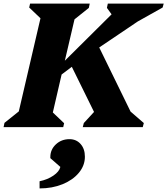

<svg xmlns="http://www.w3.org/2000/svg" viewBox="-48 -710 934 1072"><path d="M-28 0 -23 -24 57 -88 178 -608 115 -668 120 -690H453L448 -666L368 -602L314 -371L575 -630L549 -666L554 -690H866L860 -668L721 -590L506 -445L681 -87L755 -23L749 0H414L420 -23L477 -85L353 -337L296 -294L247 -82L310 -22L305 0ZM173 342V302Q217 293 250 270.5Q283 248 289 222L233 173V167Q233 125 264 96Q295 67 340 67Q378 67 402 94Q426 121 426 165Q426 214 392.5 254.5Q359 295 301.5 318.5Q244 342 173 342Z"/></svg>

Font: Platypi ExtraBold
Style: Italic
Weight: 800
Italic angle: -13°
Designer: David Sargent
Foundry: Bolt Cutter Type
Version: Version 1.200; ttfautohint (v1.8.4.7-5d5b)